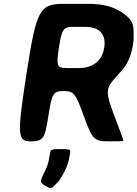

<svg xmlns="http://www.w3.org/2000/svg" viewBox="-20 -731 711 993"><path d="M667 -496C670 -514 672 -530 671 -546C669 -586 684 -629 586 -681C548 -701 498 -711 438 -711H306C185 -711 168 -678 118 -356C68 -33 70 0 137 0C203 0 212 -12 230 -130C248 -248 255 -260 309 -260C362 -260 371 -248 414 -130C456 -12 467 0 539 0C610 0 617 0 618 -4C618 -7 614 -20 564 -152C514 -284 538 -282 612 -369C639 -400 658 -441 667 -496ZM519 -484C508 -414 458 -379 387 -379H328C274 -379 270 -389 285 -486C300 -582 307 -592 361 -592H420C494 -592 530 -555 519 -484ZM211 228C240 245 245 246 259 231C276 214 287 209 316 151C328 128 336 103 340 75L343 58C345 42 341 40 294 40C247 40 242 42 239 61L235 82C231 110 223 133 213 153C188 206 182 210 211 228Z"/></svg>

Font: Asimov Print
Style: AIt
Weight: 500
Designer: Google
Version: Version 2.000980: 2014